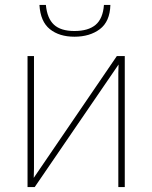

<svg xmlns="http://www.w3.org/2000/svg" viewBox="-20 -754 614 774"><path d="M425 -734Q423 -667 382.5 -636.5Q342 -606 280 -606Q219 -606 181 -636.5Q143 -667 139 -734H165Q170 -680 197.5 -654.5Q225 -629 280 -629Q336 -629 365.5 -654Q395 -679 399 -734ZM117 -114Q117 -89 117 -74.5Q117 -60 116 -37L451 -528H483V0H457V-426Q457 -447 457 -459.5Q457 -472 458 -494L120 0H91V-528H117Z"/></svg>

Font: Noto Sans Thin
Style: Regular
Weight: 100
Designer: Monotype Design Team
Foundry: Monotype Imaging Inc.
Version: Version 2.007